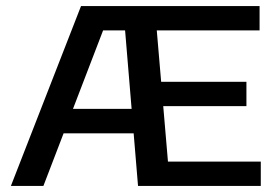

<svg xmlns="http://www.w3.org/2000/svg" viewBox="-20 -615 926 635"><path d="M16 0 248 -595H437V-514.5H321L123.5 0ZM162.5 -174 188.5 -255H452V-174ZM436.5 0 387 -595H838.5V-514.5H498.5L535.5 -80.5H842.5V0ZM465 -264V-344.5H795V-264Z"/></svg>

Font: Encode Sans SC SemiExpanded Medium
Style: Regular
Weight: 500
Width: 6
Designer: Multiple Designers
Foundry: Impallari Type
Version: Version 3.002